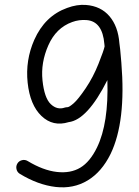

<svg xmlns="http://www.w3.org/2000/svg" viewBox="-20 -517 586 812"><path d="M422.4 -320.8Q421.4 -328.1 421.4 -330.6Q413.6 -426.8 346.2 -432.1Q314.5 -434.6 285.2 -423.8Q217.3 -399.4 184.6 -325.7Q151.9 -252 159.7 -177.2Q167.5 -102.5 194.6 -76.7Q221.7 -50.8 253.9 -62Q258.3 -63.5 265.6 -63.7Q272.9 -64 291.7 -80.3Q310.5 -96.7 342.3 -143.6Q374 -190.4 396.7 -247.6Q419.4 -304.7 422.4 -320.8ZM484.9 -334.5Q487.3 -324.2 493.2 -252Q513.7 -2.9 447.8 133.8Q410.2 210.4 350.3 246.3Q290.5 282.2 215.8 273.7Q141.1 265.1 64 218.3Q52.7 211.4 49.8 198.5Q46.9 185.5 53.5 174.6Q60.1 163.6 73 160.4Q85.9 157.2 97.2 164.1Q162.6 203.6 220.5 210.2Q278.3 216.8 319.6 192.1Q360.8 167.5 390.6 106Q439.9 3.9 434.1 -178.2Q349.6 -10.3 270.5 -0.5Q204.1 20 155.5 -26.4Q106.9 -72.8 96.9 -167.5Q86.9 -262.2 125 -348.6Q169.9 -449.7 263.7 -483.4Q305.7 -499 343.3 -496.1Q406.7 -491.2 443.1 -448.2Q479.5 -405.3 484.9 -334.5Z"/></svg>

Font: Chilanka
Style: Regular
Weight: 400
Designer: Santhosh Thottingal <santhosh.thottingal@gmail.com>
Foundry: Swathanthra Malayalam Computing(SMC)
Version: Version 1.3; 20181103